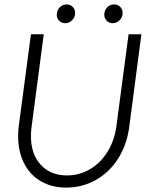

<svg xmlns="http://www.w3.org/2000/svg" viewBox="-20 -839 725 869"><path d="M62 -223Q62 -245 65 -269L120 -684H178L123 -265Q120 -244 120 -224Q120 -141 164.5 -93Q209 -45 283 -45Q339 -45 387 -73Q435 -101 466.5 -152Q498 -203 507 -269L562 -684H620L565 -265Q554 -182 513.5 -119.5Q473 -57 412 -23.5Q351 10 280 10Q213 10 163.5 -19.5Q114 -49 88 -102Q62 -155 62 -223ZM237 -772Q237 -792 250 -805.5Q263 -819 281 -819Q298 -819 309 -808Q320 -797 320 -780Q320 -761 306.5 -747.5Q293 -734 275 -734Q259 -734 248 -745Q237 -756 237 -772ZM452 -772Q452 -792 465 -805.5Q478 -819 496 -819Q513 -819 524 -808Q535 -797 535 -780Q535 -761 521.5 -747.5Q508 -734 490 -734Q474 -734 463 -745Q452 -756 452 -772Z"/></svg>

Font: Bellota Text
Style: Italic
Weight: 400
Italic angle: -7.5°
Designer: Kemie Guaida
Foundry: Kemie Guaida
Version: Version 4.001